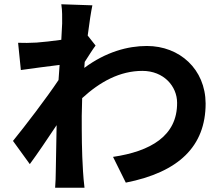

<svg xmlns="http://www.w3.org/2000/svg" viewBox="-20 -831 1040 902"><path d="M272 -721 268 -644C225 -638 181 -633 152 -631C117 -629 94 -629 65 -630L78 -502C134 -510 211 -520 260 -526L255 -455C199 -371 98 -239 41 -169L120 -60C155 -107 204 -180 246 -243L242 -23C242 -7 241 29 239 51H377C374 28 371 -8 370 -26C364 -120 364 -204 364 -286L366 -370C450 -447 543 -498 649 -498C749 -498 812 -426 812 -348C813 -192 687 -120 511 -94L571 27C819 -22 946 -143 946 -345C945 -506 824 -615 670 -615C580 -615 477 -587 376 -512L378 -540C395 -566 415 -599 429 -617L392 -664C400 -727 408 -778 414 -806L268 -811C273 -780 272 -750 272 -721Z"/></svg>

Font: Noto Sans Mono CJK HK
Style: Bold
Weight: 700
Designer: Ryoko NISHIZUKA 西塚涼子 (kana, bopomofo & ideographs); Paul D. Hunt (Latin, Greek & Cyrillic); Sandoll Communications 산돌커뮤니
Foundry: Adobe
Version: Version 2.004;hotconv 1.0.118;makeotfexe 2.5.65603